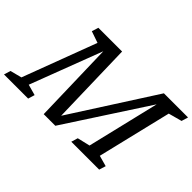

<svg xmlns="http://www.w3.org/2000/svg" viewBox="-142 -1034 1361 1361"><g transform="rotate(45 539.0 -353.5)"><path d="M446.5 -707 463 -79.5 865.5 -707H1107.5L1092.5 -657L991.5 -629.5L857.5 -72.5L939 -50L923.5 0H644L659 -50L754.5 -72.5L884.5 -615.5L484 0H367.5L351 -614L145 -72.5L226.5 -50L211.5 0H-30.5L-15.5 -50L71.5 -72.5L280 -627L193 -657L208.5 -707Z"/></g></svg>

Font: Newsreader Caption
Style: Italic
Weight: 400
Italic angle: -17°
Designer: Hugues Gentile
Foundry: Production Type
Version: Version 1.001